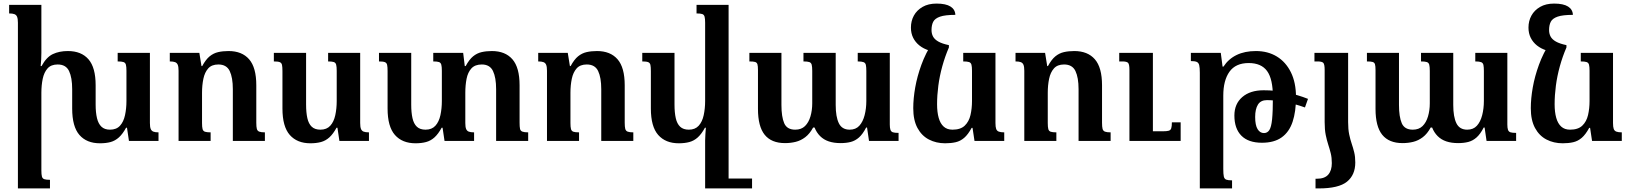

<svg xmlns="http://www.w3.org/2000/svg" viewBox="-20 -787 9107 1072"><path d="M817 -100Q817 -78 821.5 -67Q826 -56 836.5 -52Q847 -48 865 -48V0H700L689 -74H684Q665 -39 644 -20Q623 -1 597.5 6Q572 13 538 13Q464 13 423.5 -33.5Q383 -80 383 -181V-289Q383 -354 365.5 -390.5Q348 -427 302 -427Q265 -427 245.5 -405Q226 -383 218.5 -347Q211 -311 211 -269V165Q211 187 214 198.5Q217 210 227.5 213.5Q238 217 259 217V265H80V-660Q80 -682 75.5 -693Q71 -704 60.5 -708Q50 -712 31 -712V-760H211V-492Q211 -473 210 -454.5Q209 -436 207 -418H212Q239 -468 275 -485Q311 -502 359 -502Q434 -502 474 -456Q514 -410 514 -311V-203Q514 -159 521.5 -127.5Q529 -96 546.5 -79.5Q564 -63 594 -63Q630 -63 650 -85Q670 -107 678 -144Q686 -181 686 -223V-392Q686 -414 683 -425.5Q680 -437 669.5 -440.5Q659 -444 637 -444V-492H817Z M1459 -48V0H1280V-289Q1280 -354 1262.5 -390.5Q1245 -427 1199 -427Q1162 -427 1142.5 -405Q1123 -383 1115.5 -347Q1108 -311 1108 -269V-100Q1108 -78 1111 -66.5Q1114 -55 1124.5 -51.5Q1135 -48 1156 -48V0H977V-392Q977 -414 972.5 -425Q968 -436 957.5 -440Q947 -444 928 -444V-492H1093L1105 -418H1109Q1129 -455 1150.5 -472.5Q1172 -490 1198 -496Q1224 -502 1256 -502Q1331 -502 1371 -456Q1411 -410 1411 -311V-102Q1411 -79 1414 -67.5Q1417 -56 1427.5 -52Q1438 -48 1459 -48Z M1713 13Q1639 13 1598 -33.5Q1557 -80 1557 -181V-390Q1557 -413 1554.5 -424.5Q1552 -436 1542 -440Q1532 -444 1509 -444V-492H1689V-203Q1689 -159 1696 -127.5Q1703 -96 1720.5 -79.5Q1738 -63 1769 -63Q1804 -63 1824 -85Q1844 -107 1852 -144Q1860 -181 1860 -223V-392Q1860 -414 1857 -425.5Q1854 -437 1844 -440.5Q1834 -444 1812 -444V-492H1991V-100Q1991 -78 1995.5 -67Q2000 -56 2010.5 -52Q2021 -48 2040 -48V0H1875L1864 -74H1859Q1840 -39 1819 -20Q1798 -1 1772 6Q1746 13 1713 13Z M2881 -102Q2881 -79 2883.5 -67.5Q2886 -56 2897 -52Q2908 -48 2929 -48V0H2750V-289Q2750 -354 2732.5 -390.5Q2715 -427 2670 -427Q2632 -427 2612 -405Q2592 -383 2585 -347Q2578 -311 2578 -269V-100Q2578 -78 2582.5 -67Q2587 -56 2597.5 -52Q2608 -48 2627 -48V0H2462L2451 -74H2446Q2427 -39 2406 -20Q2385 -1 2359 6Q2333 13 2300 13Q2226 13 2185 -33.5Q2144 -80 2144 -181V-390Q2144 -413 2141.5 -424.5Q2139 -436 2129 -440Q2119 -444 2096 -444V-492H2276V-203Q2276 -159 2283 -127.5Q2290 -96 2307.5 -79.5Q2325 -63 2356 -63Q2391 -63 2411 -85Q2431 -107 2439 -144Q2447 -181 2447 -223V-392Q2447 -414 2444 -425.5Q2441 -437 2431 -440.5Q2421 -444 2399 -444V-492H2566L2575 -418H2580Q2600 -455 2621.5 -472.5Q2643 -490 2669 -496Q2695 -502 2726 -502Q2801 -502 2841 -456Q2881 -410 2881 -311Z M3516 -48V0H3337V-289Q3337 -354 3319.5 -390.5Q3302 -427 3256 -427Q3219 -427 3199.5 -405Q3180 -383 3172.5 -347Q3165 -311 3165 -269V-100Q3165 -78 3168 -66.5Q3171 -55 3181.5 -51.5Q3192 -48 3213 -48V0H3034V-392Q3034 -414 3029.5 -425Q3025 -436 3014.5 -440Q3004 -444 2985 -444V-492H3150L3162 -418H3166Q3186 -455 3207.5 -472.5Q3229 -490 3255 -496Q3281 -502 3313 -502Q3388 -502 3428 -456Q3468 -410 3468 -311V-102Q3468 -79 3471 -67.5Q3474 -56 3484.5 -52Q3495 -48 3516 -48Z M3770 13Q3696 13 3655 -33.5Q3614 -80 3614 -181V-390Q3614 -413 3611.5 -424.5Q3609 -436 3599 -440Q3589 -444 3566 -444V-492H3746V-203Q3746 -159 3753 -127.5Q3760 -96 3777.5 -79.5Q3795 -63 3826 -63Q3861 -63 3881 -85Q3901 -107 3909 -144Q3917 -181 3917 -223V-660Q3917 -682 3914 -693.5Q3911 -705 3901 -708.5Q3891 -712 3869 -712V-760H4048V265H3917V-3Q3917 -21 3918.5 -38.5Q3920 -56 3921 -74H3916Q3897 -39 3876 -20Q3855 -1 3829 6Q3803 13 3770 13ZM4030 265V210H4179V265Z M4769 -492H4948V-92Q4948 -73 4951.5 -62.5Q4955 -52 4965 -48.5Q4975 -45 4997 -45V0H4832L4821 -75H4816Q4797 -38 4776 -19.5Q4755 -1 4730 5.5Q4705 12 4673 12Q4636 12 4607.5 2.5Q4579 -7 4559 -27Q4539 -47 4528 -75H4520Q4501 -40 4476 -21Q4451 -2 4422.5 5Q4394 12 4363 12Q4287 12 4249.5 -34.5Q4212 -81 4212 -179V-396Q4212 -418 4209 -428Q4206 -438 4196 -441Q4186 -444 4164 -444V-492H4343V-201Q4343 -135 4358.5 -99Q4374 -63 4420 -63Q4454 -63 4474.5 -83Q4495 -103 4505 -137Q4515 -171 4515 -210V-391Q4515 -414 4512 -425.5Q4509 -437 4498.5 -440.5Q4488 -444 4466 -444V-492H4646V-201Q4646 -135 4663.5 -99Q4681 -63 4724 -63Q4758 -63 4778 -85Q4798 -107 4807.5 -144Q4817 -181 4817 -223V-391Q4817 -412 4814.5 -424Q4812 -436 4801.5 -440Q4791 -444 4769 -444Z M5257 13Q5207 13 5166.5 -8Q5126 -29 5102.5 -72.5Q5079 -116 5079 -183Q5079 -237 5090 -299Q5101 -361 5124.5 -425.5Q5148 -490 5187 -551L5278 -522Q5256 -471 5241 -416.5Q5226 -362 5219 -308.5Q5212 -255 5212 -205Q5212 -161 5221 -129Q5230 -97 5249 -80Q5268 -63 5298 -63Q5343 -63 5366.5 -85.5Q5390 -108 5398.5 -144.5Q5407 -181 5407 -223V-392Q5407 -414 5404 -425.5Q5401 -437 5390.5 -440.5Q5380 -444 5358 -444V-492H5538V-100Q5538 -78 5542 -67Q5546 -56 5557 -52Q5568 -48 5587 -48V0H5421L5410 -73H5405Q5385 -36 5363.5 -17.5Q5342 1 5316 7Q5290 13 5257 13ZM5278 -535V-522L5168 -505Q5136 -515 5113.5 -533Q5091 -551 5078.5 -576Q5066 -601 5066 -633Q5066 -670 5082.5 -700Q5099 -730 5131 -748.5Q5163 -767 5209 -767Q5261 -767 5287 -750.5Q5313 -734 5314 -704Q5257 -704 5228.5 -694Q5200 -684 5190.5 -665.5Q5181 -647 5181 -619Q5181 -599 5189.5 -583Q5198 -567 5219 -555Q5240 -543 5278 -535Z M6181 -48V0H6002V-289Q6002 -354 5984.5 -390.5Q5967 -427 5921 -427Q5884 -427 5864.5 -405Q5845 -383 5837.5 -347Q5830 -311 5830 -269V-100Q5830 -78 5833 -66.5Q5836 -55 5846.5 -51.5Q5857 -48 5878 -48V0H5699V-392Q5699 -414 5694.5 -425Q5690 -436 5679.5 -440Q5669 -444 5650 -444V-492H5815L5827 -418H5831Q5851 -455 5872.5 -472.5Q5894 -490 5920 -496Q5946 -502 5978 -502Q6053 -502 6093 -456Q6133 -410 6133 -311V-102Q6133 -79 6136 -67.5Q6139 -56 6149.5 -52Q6160 -48 6181 -48ZM6572 -104V0H6286V-397Q6286 -428 6278.5 -436Q6271 -444 6246 -444H6229V-492H6417V-54H6472Q6494 -54 6505 -57Q6516 -60 6519.5 -71Q6523 -82 6523 -104Z M6679 265V-381Q6679 -410 6675.5 -423.5Q6672 -437 6661.5 -441.5Q6651 -446 6629 -446V-492H6796L6806 -415H6811Q6839 -458 6884.5 -480Q6930 -502 6992 -502Q7059 -502 7109 -471.5Q7159 -441 7187.5 -383.5Q7216 -326 7216 -244Q7216 -164 7197 -107Q7178 -50 7136 -20Q7094 10 7026 10Q6950 10 6911 -29.5Q6872 -69 6872 -142Q6872 -207 6916 -245Q6960 -283 7035 -283Q7101 -283 7163 -270.5Q7225 -258 7283 -235L7266 -187Q7211 -207 7153.5 -217.5Q7096 -228 7054 -228Q7019 -228 7003.5 -203Q6988 -178 6988 -134Q6988 -88 7001.5 -66Q7015 -44 7037 -44Q7056 -44 7067 -60.5Q7078 -77 7082.5 -120.5Q7087 -164 7087 -246Q7087 -346 7054.5 -390.5Q7022 -435 6952 -435Q6879 -435 6844.5 -386.5Q6810 -338 6810 -253V156Q6810 185 6813 198.5Q6816 212 6826.5 216Q6837 220 6859 220V265Z M7376 -105V-397Q7376 -428 7368.5 -436Q7361 -444 7336 -444H7319V-492H7507V-105Q7507 -65 7513 -36.5Q7519 -8 7527 15.5Q7535 39 7541 63.5Q7547 88 7547 120Q7547 190 7500.5 227.5Q7454 265 7343 265H7325V211H7332Q7376 211 7396 188Q7416 165 7416 124Q7416 93 7410 69Q7404 45 7396 20.5Q7388 -4 7382 -33.5Q7376 -63 7376 -105Z M8217 -492H8396V-92Q8396 -73 8399.5 -62.5Q8403 -52 8413 -48.5Q8423 -45 8445 -45V0H8280L8269 -75H8264Q8245 -38 8224 -19.5Q8203 -1 8178 5.5Q8153 12 8121 12Q8084 12 8055.5 2.5Q8027 -7 8007 -27Q7987 -47 7976 -75H7968Q7949 -40 7924 -21Q7899 -2 7870.5 5Q7842 12 7811 12Q7735 12 7697.5 -34.5Q7660 -81 7660 -179V-396Q7660 -418 7657 -428Q7654 -438 7644 -441Q7634 -444 7612 -444V-492H7791V-201Q7791 -135 7806.5 -99Q7822 -63 7868 -63Q7902 -63 7922.5 -83Q7943 -103 7953 -137Q7963 -171 7963 -210V-391Q7963 -414 7960 -425.5Q7957 -437 7946.5 -440.5Q7936 -444 7914 -444V-492H8094V-201Q8094 -135 8111.5 -99Q8129 -63 8172 -63Q8206 -63 8226 -85Q8246 -107 8255.5 -144Q8265 -181 8265 -223V-391Q8265 -412 8262.5 -424Q8260 -436 8249.5 -440Q8239 -444 8217 -444Z M8705 13Q8655 13 8614.5 -8Q8574 -29 8550.5 -72.5Q8527 -116 8527 -183Q8527 -237 8538 -299Q8549 -361 8572.5 -425.5Q8596 -490 8635 -551L8726 -522Q8704 -471 8689 -416.5Q8674 -362 8667 -308.5Q8660 -255 8660 -205Q8660 -161 8669 -129Q8678 -97 8697 -80Q8716 -63 8746 -63Q8791 -63 8814.5 -85.5Q8838 -108 8846.5 -144.5Q8855 -181 8855 -223V-392Q8855 -414 8852 -425.5Q8849 -437 8838.5 -440.5Q8828 -444 8806 -444V-492H8986V-100Q8986 -78 8990 -67Q8994 -56 9005 -52Q9016 -48 9035 -48V0H8869L8858 -73H8853Q8833 -36 8811.5 -17.5Q8790 1 8764 7Q8738 13 8705 13ZM8726 -535V-522L8616 -505Q8584 -515 8561.5 -533Q8539 -551 8526.5 -576Q8514 -601 8514 -633Q8514 -670 8530.5 -700Q8547 -730 8579 -748.5Q8611 -767 8657 -767Q8709 -767 8735 -750.5Q8761 -734 8762 -704Q8705 -704 8676.5 -694Q8648 -684 8638.5 -665.5Q8629 -647 8629 -619Q8629 -599 8637.5 -583Q8646 -567 8667 -555Q8688 -543 8726 -535Z"/></svg>

Font: Noto Serif Armenian SemiBold
Style: Regular
Weight: 600
Version: Version 2.007